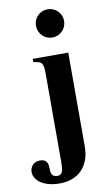

<svg xmlns="http://www.w3.org/2000/svg" viewBox="-163 -779 606 1054"><g transform="rotate(-10 140.0 -251.5)"><path d="M259.8 -649.9Q259.8 -633.3 253.7 -618.9Q247.6 -604.5 236.8 -593.8Q226.1 -583 211.9 -576.9Q197.8 -570.8 181.2 -570.8Q164.6 -570.8 150.4 -576.9Q136.2 -583 125.7 -593.8Q115.2 -604.5 109.1 -618.9Q103 -633.3 103 -649.9Q103 -666.5 109.1 -680.7Q115.2 -694.8 125.7 -705.3Q136.2 -715.8 150.4 -721.9Q164.6 -728 181.2 -728Q197.8 -728 211.9 -721.9Q226.1 -715.8 236.8 -705.3Q247.6 -694.8 253.7 -680.7Q259.8 -666.5 259.8 -649.9ZM252 -474.1V46.9Q252 93.3 238.5 126.7Q225.1 160.2 202.1 182.1Q179.2 204.1 148.4 214.6Q117.7 225.1 83 225.1Q46.4 225.1 19.5 217.3Q-7.3 209.5 -24.9 197Q-42.5 184.6 -51.3 168.7Q-60.1 152.8 -60.1 137.2Q-60.1 126.5 -56.4 116.5Q-52.7 106.4 -45.7 98.6Q-38.6 90.8 -27.8 86.4Q-17.1 82 -2.9 82Q11.7 82 20.5 86.9Q29.3 91.8 33.7 99.9Q38.1 107.9 39.6 118.2Q41 128.4 41 139.2Q41 163.1 50 172.6Q59.1 182.1 76.2 182.1Q85 182.1 91.6 179Q98.1 175.8 102.1 167.7Q106 159.7 107.9 145.8Q109.9 131.8 109.9 109.9V-377Q109.9 -400.9 108.2 -415.5Q106.4 -430.2 100.6 -438.5Q94.7 -446.8 83.7 -450.2Q72.8 -453.6 54.2 -456.1V-474.1Z"/></g></svg>

Font: Tai Heritage Pro
Style: Bold
Weight: 700
Designer: Faah Baccam, Walt Agee, Victor Gaultney, Annie Olsen, Eric Hays
Foundry: SIL International
Version: Version 2.600